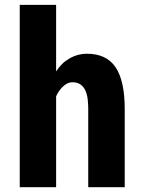

<svg xmlns="http://www.w3.org/2000/svg" viewBox="-20 -782 602 802"><path d="M214.4 -483.4Q236.3 -518.6 270.5 -538.1Q304.7 -557.6 342.8 -557.6Q424.8 -557.6 462.9 -501Q501 -444.3 501 -326.2V0H348.6V-327.1Q348.6 -346.7 346.4 -366.5Q344.2 -386.2 337.4 -402.3Q330.6 -418.5 317.1 -428.5Q303.7 -438.5 281.7 -438.5Q271.5 -438.5 261.5 -433.6Q251.5 -428.7 242.7 -420.4Q233.9 -412.1 226.6 -401.6Q219.2 -391.1 214.4 -379.4V0H62.5V-761.7H214.4Z"/></svg>

Font: Ufes Sans ExtraBold
Style: Regular
Weight: 800
Designer: Ricardo Esteves & Filipe Motta
Foundry: ProDesignUfes - Ricardo Esteves, Filipe Motta (This is a derivative work, based on Roboto family, by Christian Robertson
Version: Version 2.0